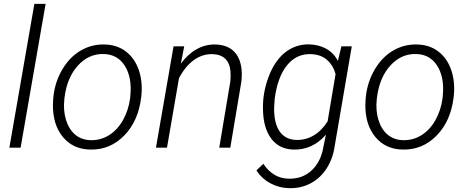

<svg xmlns="http://www.w3.org/2000/svg" viewBox="-20 -770 2439 1001"><path d="M87.4 0H28.8L159.2 -750H217.8Z M258.8 -269Q267.6 -345.7 305.7 -409.4Q343.8 -473.1 400.6 -506.3Q457.5 -539.6 523.9 -538.1Q589.4 -537.1 635.5 -502.2Q681.6 -467.3 702.9 -407Q724.1 -346.7 717.3 -273.4L716.3 -264.2Q701.7 -139.2 627.7 -63.5Q553.7 12.2 450.2 9.8Q361.3 8.3 308.1 -55.7Q254.9 -119.6 255.9 -224.6L257.3 -252.4ZM315.4 -252.4Q309.1 -194.3 324 -145.3Q338.9 -96.2 371.6 -68.4Q404.3 -40.5 453.1 -39.1Q505.9 -38.1 549.6 -65.9Q593.3 -93.8 621.6 -144.5Q649.9 -195.3 658.2 -256.8L659.7 -272.9Q668.5 -367.2 630.6 -427Q592.8 -486.8 521 -488.3Q442.9 -490.7 386 -428Q329.1 -365.2 316.4 -261.2Z M940.4 -528.3 922.9 -438Q958 -486.8 1004.2 -512.9Q1050.3 -539.1 1103 -538.1Q1179.2 -536.1 1213.9 -484.9Q1248.5 -433.6 1238.3 -343.8L1180.7 0H1123L1180.7 -344.7Q1183.6 -372.6 1181.6 -398.4Q1173.3 -485.4 1086.9 -487.8Q1035.6 -488.8 991.2 -457.3Q946.8 -425.8 913.1 -362.3L850.6 0H793L884.8 -528.3Z M1593.8 -538.6Q1641.1 -537.1 1680.2 -516.1Q1719.2 -495.1 1741.7 -452.1L1759.8 -528.3H1814L1725.1 -9.3Q1715.8 57.1 1683.1 107.9Q1650.4 158.7 1599.4 185.8Q1548.3 212.9 1485.8 210.9Q1436 210 1390.6 186Q1344.7 161.6 1316.9 118.2L1353 84Q1403.3 159.7 1484.4 161.6Q1556.6 163.6 1605.2 117.9Q1653.8 72.3 1666.5 -6.3L1679.2 -67.9Q1608.9 12.7 1509.8 9.8Q1435.5 7.8 1394.3 -47.1Q1353 -102.1 1351.1 -196.8Q1348.1 -284.2 1380.4 -369.6Q1412.6 -455.1 1468 -497.8Q1523.4 -540.5 1593.8 -538.6ZM1412.1 -255.4 1409.2 -210Q1407.7 -129.9 1437 -86.2Q1466.3 -42.5 1523.4 -40.5Q1572.3 -38.6 1614.7 -63.5Q1657.2 -88.4 1688 -137.2L1729.5 -383.8Q1716.3 -431.2 1683.8 -458.7Q1651.4 -486.3 1600.6 -487.8Q1525.9 -490.2 1476.8 -430.2Q1427.7 -370.1 1412.1 -255.4Z M1887.7 -269Q1896.5 -345.7 1934.6 -409.4Q1972.7 -473.1 2029.5 -506.3Q2086.4 -539.6 2152.8 -538.1Q2218.3 -537.1 2264.4 -502.2Q2310.5 -467.3 2331.8 -407Q2353 -346.7 2346.2 -273.4L2345.2 -264.2Q2330.6 -139.2 2256.6 -63.5Q2182.6 12.2 2079.1 9.8Q1990.2 8.3 1937 -55.7Q1883.8 -119.6 1884.8 -224.6L1886.2 -252.4ZM1944.3 -252.4Q1938 -194.3 1952.9 -145.3Q1967.8 -96.2 2000.5 -68.4Q2033.2 -40.5 2082 -39.1Q2134.8 -38.1 2178.5 -65.9Q2222.2 -93.8 2250.5 -144.5Q2278.8 -195.3 2287.1 -256.8L2288.6 -272.9Q2297.4 -367.2 2259.5 -427Q2221.7 -486.8 2149.9 -488.3Q2071.8 -490.7 2014.9 -428Q1958 -365.2 1945.3 -261.2Z"/></svg>

Font: TypoPRO Roboto
Style: Italic
Weight: 300
Italic angle: -12°
Designer: Google
Version: Version 2.136; 2016